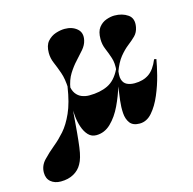

<svg xmlns="http://www.w3.org/2000/svg" viewBox="-89 -517 763 758"><g transform="rotate(-15 292.0 -138.0)"><path d="M238.7 -426.6Q269.4 -426.6 289.1 -409.7Q308.9 -392.7 301.6 -362.1Q297.6 -344.4 283.5 -327.8Q269.4 -311.3 252.4 -293.1Q235.5 -275 220.6 -251.2Q205.6 -227.4 200 -192.7L191.9 -195.2Q190.3 -235.5 181 -261.7Q171.8 -287.9 162.9 -308.5Q154 -329 154 -350.8Q154 -381.5 168.1 -397.6Q182.3 -413.7 202 -420.2Q221.8 -426.6 238.7 -426.6ZM12.9 100.8Q12.9 72.6 33.1 51.2Q53.2 29.8 80.6 7.3Q101.6 -9.7 123.4 -34.3Q145.2 -58.9 163.3 -99.2Q181.5 -139.5 191.1 -203.2L197.6 -183.9Q195.2 -164.5 192.7 -145.6Q190.3 -126.6 187.9 -107.3Q183.9 -54.8 180.6 -19.4Q177.4 16.1 174.2 39.9Q171 63.7 166.5 79Q162.1 94.4 155.6 105.6Q144.4 126.6 122.2 139.1Q100 151.6 69.4 151.6Q44.4 151.6 28.6 138.3Q12.9 125 12.9 100.8ZM204 -240.3 199.2 -208.1Q201.6 -185.5 211.3 -172.2Q221 -158.9 235.5 -153.2Q250 -147.6 265.3 -147.6Q309.7 -147.6 341.5 -162.9Q373.4 -178.2 393.5 -219.4L401.6 -217.7Q396.8 -192.7 385.5 -154.4Q374.2 -116.1 356 -77.8Q337.9 -39.5 311.7 -14.1Q285.5 11.3 251.6 11.3Q232.3 11.3 219.4 -2.4Q206.5 -16.1 199.2 -37.5Q191.9 -58.9 189.5 -82.3Q187.1 -105.6 187.9 -125L196 -240.3ZM441.9 -426.6Q474.2 -426.6 496.8 -410.9Q519.4 -395.2 512.9 -360.5Q508.9 -339.5 496 -326.6Q483.1 -313.7 465.3 -300Q447.6 -286.3 430.2 -264.9Q412.9 -243.5 399.2 -205.6L393.5 -213.7Q396.8 -244.4 389.5 -266.5Q382.3 -288.7 373.8 -308.5Q365.3 -328.2 365.3 -350.8Q365.3 -381.5 377.8 -397.6Q390.3 -413.7 408.5 -420.2Q426.6 -426.6 441.9 -426.6ZM396.8 -241.9 403.2 -222.6Q396.8 -192.7 401.6 -176.6Q406.5 -160.5 419.8 -154Q433.1 -147.6 450.8 -147.6Q485.5 -147.6 509.3 -163.7Q533.1 -179.8 549.2 -219.4L558.1 -217.7Q554 -192.7 544.4 -154.4Q534.7 -116.1 518.5 -77.8Q502.4 -39.5 480.2 -14.1Q458.1 11.3 429 11.3Q401.6 11.3 389.5 -4.8Q377.4 -21 375.8 -45.6Q374.2 -70.2 377.4 -96.8Z"/></g></svg>

Font: Playfair 144pt SemiCondensed Black
Style: Regular
Weight: 900
Width: 4
Designer: Claus Eggers Sørensen
Foundry: Claus Eggers Sørensen
Version: Version 2.203